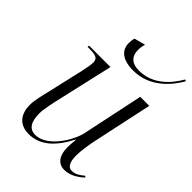

<svg xmlns="http://www.w3.org/2000/svg" viewBox="-221 -874 994 994"><g transform="rotate(45 276.0 -377.0)"><path d="M319 -606C444 -606 519 -703 551 -760L542 -764C510 -707 445 -627 341 -627C284 -627 261 -656 261 -700C261 -712 263 -729 268 -744L207 -728C203 -714 202 -701 202 -691C202 -638 241 -606 319 -606ZM430 10C473 10 511 -16 535 -39L529 -46C506 -27 487 -14 461 -14C433 -14 421 -42 421 -88C421 -121 430 -178 437 -209L507 -536H441L370 -199C356 -134 283 -12 196 -12C151 -12 132 -46 132 -107C132 -136 145 -195 154 -234L223 -536H67L65 -526H79C122 -526 144 -521 144 -489C144 -476 138 -441 132 -416L87 -220C78 -183 66 -135 66 -102C66 -43 94 9 169 9C253 9 313 -50 361 -143H363C360 -117 359 -97 359 -84C359 -29 382 10 430 10Z"/></g></svg>

Font: Noto Serif Display Light
Style: Italic
Weight: 300
Italic angle: -12°
Designer: Monotype Design Team
Foundry: Monotype Imaging Inc.
Version: Version 2.009